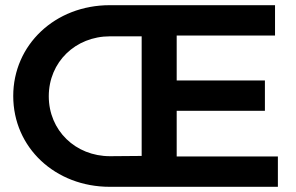

<svg xmlns="http://www.w3.org/2000/svg" viewBox="-20 -720 1141 740"><path d="M1051 -117H661V-293H1001V-410H661V-583H1040V-700H403C192 -700 31 -547 31 -350C31 -151 193 0 403 0H1051ZM526 -119 404 -118C271 -118 168 -217 168 -349C168 -481 271 -580 404 -580H526Z"/></svg>

Font: Montserrat_SPRD_medium Medium
Style: Regular
Weight: 400
Designer: Julieta Ulanovsky edited by Nelly Hempel
Foundry: Julieta Ulanovsky
Version: Version 4.000;PS 004.000;hotconv 1.0.88;makeotf.lib2.5.64775